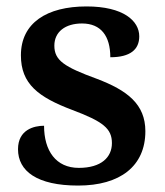

<svg xmlns="http://www.w3.org/2000/svg" viewBox="-20 -567 514 597"><path d="M223 10C353 10 432 -50 432 -159C432 -243 376 -286 281 -322C180 -359 149 -379 149 -425C149 -468 183 -494 235 -494C294 -494 323 -455 323 -389C385 -389 413 -413 413 -454C413 -502 364 -547 249 -547C126 -547 45 -496 45 -395C45 -306 99 -265 205 -225C301 -189 328 -167 328 -122C328 -78 295 -45 225 -45C154 -45 117 -98 117 -176C86 -176 36 -164 36 -103C36 -35 95 10 223 10Z"/></svg>

Font: Noto Serif Semi
Style: Regular
Weight: 600
Designer: Monotype Design Team
Foundry: Monotype Imaging Inc.
Version: Version 1.002